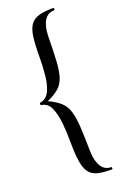

<svg xmlns="http://www.w3.org/2000/svg" viewBox="-161 -775 611 941"><g transform="rotate(-20 144.5 -304.0)"><path d="M32 -298Q29 -298 29 -304.5Q29 -311 32 -311Q65 -316 80.5 -349Q96 -382 100.5 -430.5Q105 -479 105 -529Q105 -592 111 -631Q117 -670 133 -690Q149 -710 177.5 -717.5Q206 -725 250 -725Q254 -725 254 -719Q254 -713 250 -713Q218 -713 200 -685.5Q182 -658 180 -607Q179 -527 176 -475.5Q173 -424 163 -393Q153 -362 130.5 -342Q108 -322 69 -305Q108 -287 130.5 -266.5Q153 -246 163 -214Q173 -182 176 -131Q179 -80 180 -1Q182 50 200 77.5Q218 105 250 105Q254 105 254 111Q254 117 250 117Q204 117 175.5 109.5Q147 102 132 81Q117 60 111 21.5Q105 -17 105 -80Q105 -131 100 -179.5Q95 -228 80 -261Q65 -294 32 -298Z"/></g></svg>

Font: Cormorant Infant Light Medium
Style: Regular
Weight: 500
Version: Version 4.001